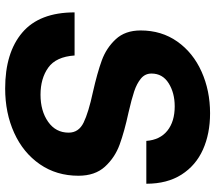

<svg xmlns="http://www.w3.org/2000/svg" viewBox="-65 -753 834 744"><g transform="rotate(90 352.0 -381.0)"><path d="M28 -253H195Q200 -181 242 -151Q284 -121 347 -121Q410 -121 452 -150.5Q494 -180 494 -230Q494 -269 455 -288Q416 -307 337 -324Q262 -341 214 -358.5Q166 -376 132 -412.5Q98 -449 98 -509Q98 -590 141 -651Q184 -712 257.5 -745Q331 -778 419 -778Q498 -778 559.5 -750.5Q621 -723 656.5 -667.5Q692 -612 692 -531H526Q522 -584 486.5 -612.5Q451 -641 392 -641Q340 -641 302.5 -617.5Q265 -594 265 -551Q265 -526 284.5 -510Q304 -494 334 -484Q364 -474 416 -462Q490 -446 540.5 -427.5Q591 -409 626 -370.5Q661 -332 661 -268Q661 -183 616.5 -118.5Q572 -54 495 -19Q418 16 323 16Q184 16 106 -50.5Q28 -117 28 -253Z"/></g></svg>

Font: Open Sauce One ExtraBold Italic
Style: Regular
Weight: 800
Italic angle: -10°
Designer: Alfredo Marco Pradil
Foundry: Creative Sauce Fz LLC
Version: Version 1.477